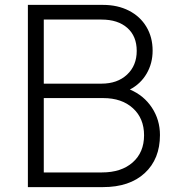

<svg xmlns="http://www.w3.org/2000/svg" viewBox="-20 -765 734 785"><path d="M94 -745H401Q461 -745 507 -721.5Q553 -698 578.5 -655.5Q604 -613 604 -558Q604 -506 579.5 -464Q555 -422 511 -399Q568 -375 601 -325Q634 -275 634 -213Q634 -115 572 -57.5Q510 0 401 0H94ZM397 -60Q476 -60 522.5 -101Q569 -142 569 -212Q569 -281 523.5 -322.5Q478 -364 402 -364H159V-60ZM395 -423Q460 -423 499.5 -460Q539 -497 539 -557Q539 -617 500.5 -651Q462 -685 395 -685H159V-423Z"/></svg>

Font: Evergrow Sans
Style: Light
Weight: 300
Foundry: 10Web
Version: Version 1.000